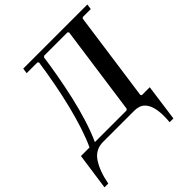

<svg xmlns="http://www.w3.org/2000/svg" viewBox="-269 -826 1188 1188"><g transform="rotate(-45 324.5 -232.5)"><path d="M-38 205 -4 -35H71Q95 -86 117 -153Q139 -220 158.5 -298Q178 -376 194 -460Q210 -544 222 -628L215 -635H121L126 -670H687L682 -635H612L605 -628L523 -42L529 -35H598L565 205H532Q538 143 530 96.5Q522 50 497.5 25Q473 0 429 0H154Q88 0 50.5 55.5Q13 111 -5 205ZM118 -35H395L403 -42L485 -628L478 -635H274L266 -628Q257 -562 243 -484Q229 -406 211 -326.5Q193 -247 169.5 -172Q146 -97 118 -35Z"/></g></svg>

Font: Brygada 1918 SemiBold
Style: Italic
Weight: 600
Italic angle: -8°
Designer: Mateusz Machalski | Borys Kosmynka | Przemek Hoffer
Foundry: NIEPODLEGLA 2018
Version: Version 3.006